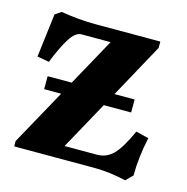

<svg xmlns="http://www.w3.org/2000/svg" viewBox="-79 -541 611 629"><g transform="rotate(15 226.5 -226.5)"><path d="M65.4 -206.5V-250.5H147L235.8 -411.6H137.2Q116.7 -411.6 97.7 -381.3Q77.6 -349.6 57.1 -296.9L16.6 -304.2L34.7 -451.7L55.2 -465.8Q117.2 -455.6 172.9 -455.6H392.6V-434.1L292 -250.5H360.4V-206.5H267.6L178.2 -43.9H288.1Q319.8 -43.9 342.8 -66.9Q365.7 -89.8 393.1 -150.4L436.5 -139.6Q421.4 -70.3 421.4 -9.3L398.9 13.2Q341.3 0 291 0H19V-18.1L123 -206.5Z"/></g></svg>

Font: Elstob 6pt
Style: Bold
Weight: 700
Designer: Peter S. Baker
Version: Version 1.015